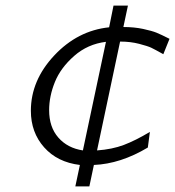

<svg xmlns="http://www.w3.org/2000/svg" viewBox="-20 -580 623 683"><path d="M89.8 -186Q89.8 -293.9 172.9 -382.6Q255.9 -471.2 368.2 -482.9L383.8 -560.1H435.1L418.9 -483.9Q457 -483.9 489 -477.1Q521 -470.2 537.1 -463.6Q553.2 -457 583 -441.9L561 -387.2Q530.3 -404.3 518.1 -410.2Q505.9 -416 474.9 -424.1Q443.8 -432.1 408.2 -432.1H407.2L325.2 -44.9Q379.4 -48.8 420.7 -64.5Q461.9 -80.1 513.2 -110.8L505.9 -55.2Q408.7 2.9 314 6.8L297.9 83H248L264.2 6.8Q184.1 -2.9 137 -55.9Q89.8 -108.9 89.8 -186ZM154.8 -188Q154.8 -127.9 187.5 -90.6Q220.2 -53.2 274.9 -44.9L356.9 -431.2Q292 -423.3 243.9 -381.1Q195.8 -338.9 175.3 -288.3Q154.8 -237.8 154.8 -188Z"/></svg>

Font: CMU Bright
Style: Oblique
Weight: 500
Italic angle: -12°
Version: Version 0.7.0